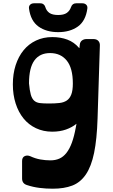

<svg xmlns="http://www.w3.org/2000/svg" viewBox="-20 -790 684 1165"><path d="M333 -595Q261 -595 213.5 -629Q166 -663 156 -738Q154 -753 163 -761.5Q172 -770 186 -770H224Q237 -770 245 -763Q253 -756 255 -747Q262 -724 280 -711.5Q298 -699 333 -699Q367 -699 385 -711.5Q403 -724 411 -747Q419 -770 442 -770H480Q494 -770 503 -761.5Q512 -753 510 -738Q500 -663 452.5 -629Q405 -595 333 -595ZM444 -39Q417 -17 380 -4Q343 9 297 9Q243 9 198.5 -12Q154 -33 123 -71Q92 -109 75 -162Q58 -215 58 -278Q58 -342 75 -394.5Q92 -447 123 -485Q154 -523 198.5 -544Q243 -565 297 -565Q348 -565 389 -549.5Q430 -534 459 -500Q462 -497 462 -499L464 -519Q466 -536 477.5 -544.5Q489 -553 505 -553H547Q566 -553 576.5 -542Q587 -531 586 -513L572 -71Q568 55 551 137.5Q534 220 501 268.5Q468 317 418.5 336Q369 355 300 355Q258 355 219 350Q180 345 144 333Q114 324 114 293V187Q114 165 129.5 157.5Q145 150 164 158Q194 172 224.5 177.5Q255 183 286 183Q316 183 340 172.5Q364 162 383 138Q402 114 416 76Q430 38 440 -17ZM284 -468Q221 -468 188.5 -423Q156 -378 156 -284Q160 -240 167 -215.5Q174 -191 187.5 -179Q201 -167 222.5 -164.5Q244 -162 277 -162Q313 -162 340 -165Q367 -168 385 -180Q403 -192 412.5 -216.5Q422 -241 422 -283Q422 -377 385 -422.5Q348 -468 284 -468Z"/></svg>

Font: OpenDyslexic3
Style: Bold
Weight: 700
Designer: Abelardo Gonzalez
Version: Version 1.000;PS 001.001;hotconv 1.0.56